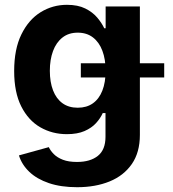

<svg xmlns="http://www.w3.org/2000/svg" viewBox="-20 -573 730 809"><path d="M304.9 215.8Q236.7 215.8 186.1 198.6Q135.4 181.4 103.6 151.1Q71.8 120.8 59.8 81.8L185.6 47Q192.6 62.1 206.9 76.5Q221.2 90.9 245.1 100.2Q268.9 109.4 304.4 109.4Q360.3 109.4 392.4 83.7Q424.5 57.9 424.5 3.7V-96.7H413Q403.2 -74.7 384.7 -54.3Q366.1 -33.9 336.1 -20.8Q306 -7.7 261.7 -7.7Q200.3 -7.7 149.9 -36.6Q99.5 -65.5 69.6 -124.6Q39.7 -183.6 39.7 -273.8Q39.7 -366.2 70.2 -428.2Q100.6 -490.2 151.1 -521.5Q201.6 -552.7 262.1 -552.7Q308.3 -552.7 339.4 -537.2Q370.4 -521.8 389.8 -498.8Q409.1 -475.8 419.2 -454H425.1V-545.9H569.4V-4.6Q569.4 69.2 535.4 118.2Q501.4 167.2 441.8 191.5Q382.1 215.8 304.9 215.8ZM307.5 -119.1Q345.2 -119.1 371.3 -137.6Q397.5 -156.1 411.2 -191Q425 -225.9 425 -274.7Q425 -323.3 411.3 -359.3Q397.7 -395.4 371.5 -415.4Q345.4 -435.4 307.5 -435.4Q269.2 -435.4 243 -414.7Q216.7 -394 203.4 -357.9Q190 -321.7 190 -274.7Q190 -227.3 203.5 -192.2Q217 -157.1 243.2 -138.1Q269.4 -119.1 307.5 -119.1ZM320.6 -246.6V-306.3H671.9V-246.6Z"/></svg>

Font: Inter Variable LoSnoCo
Style: Regular
Weight: 400
Designer: Rasmus Andersson
Foundry: rsms
Version: Version 4.000;git-a52131595; featfreeze: case,dlig,ss01,ss02